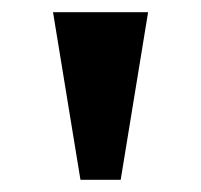

<svg xmlns="http://www.w3.org/2000/svg" viewBox="-20 -734 330 315"><path d="M112 -439 67 -714H223L178 -439Z"/></svg>

Font: Noto Serif Tamil
Style: Regular
Weight: 400
Designer: Indian Type Foundry, Tom Grace, and the Monotype Design Team
Foundry: Monotype Imaging Inc.
Version: Version 2.003